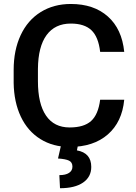

<svg xmlns="http://www.w3.org/2000/svg" viewBox="-20 -741 693 981"><path d="M49.8 0ZM614.7 -231.4Q604 -117.7 530.8 -54Q457.5 9.8 335.9 9.8Q251 9.8 186.3 -30.5Q121.6 -70.8 86.4 -145Q51.3 -219.2 49.8 -317.4V-383.8Q49.8 -484.4 85.4 -561Q121.1 -637.7 187.7 -679.2Q254.4 -720.7 341.8 -720.7Q459.5 -720.7 531.2 -656.7Q603 -592.8 614.7 -476.1H491.7Q482.9 -552.7 447 -586.7Q411.1 -620.6 341.8 -620.6Q261.2 -620.6 218 -561.8Q174.8 -502.9 173.8 -389.2V-326.2Q173.8 -210.9 215.1 -150.4Q256.3 -89.8 335.9 -89.8Q408.7 -89.8 445.3 -122.6Q481.9 -155.3 491.7 -231.4ZM378.4 1 373 27.3Q446.3 40.5 446.3 111.8Q446.3 163.1 404.3 191.9Q362.3 220.7 286.6 220.7L283.2 153.8Q315.4 153.8 332.8 142.3Q350.1 130.9 350.1 110.4Q350.1 88.4 332.8 79.8Q315.4 71.3 276.4 68.8L292 1Z"/></svg>

Font: Roboto Medium
Style: Regular
Weight: 500
Designer: Google
Version: Version 2.134; 2016; ttfautohint (v1.6)